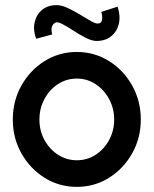

<svg xmlns="http://www.w3.org/2000/svg" viewBox="-20 -717 600 750"><path d="M280 13Q211 13 154.2 -22.5Q97.5 -58 63.8 -117.8Q30 -177.5 30 -250Q30 -323 63.8 -383Q97.5 -443 154.2 -478.5Q211 -514 280 -514Q349 -514 405.8 -478.5Q462.5 -443 496.2 -383Q530 -323 530 -250Q530 -177.5 496.2 -117.8Q462.5 -58 405.8 -22.5Q349 13 280 13ZM280 -91Q321.5 -91 354.5 -113Q387.5 -135 406.8 -171.2Q426 -207.5 426 -250Q426 -293.5 406.2 -330Q386.5 -366.5 353.5 -388.2Q320.5 -410 280 -410Q239 -410 205.8 -388Q172.5 -366 153.2 -329.5Q134 -293 134 -250Q134 -205.5 154 -169.5Q174 -133.5 207.2 -112.2Q240.5 -91 280 -91ZM357.5 -557Q339 -557 314.5 -569.5Q290 -582 266 -597.8Q242 -613.5 222.8 -623.5Q203.5 -633.5 195 -628Q175 -615.5 184 -582.5L121 -565.5Q108.5 -600.5 115.5 -630.5Q122.5 -660.5 144.8 -678.8Q167 -697 201.5 -697Q220 -697 243.5 -686.2Q267 -675.5 290.5 -661.2Q314 -647 333 -636Q352 -625 361 -625Q377 -625 378.8 -641Q380.5 -657 375.5 -670.5L439.5 -691Q451.5 -653.5 444 -623.2Q436.5 -593 413.8 -575Q391 -557 357.5 -557Z"/></svg>

Font: Urbanist SemiBold
Style: Regular
Weight: 600
Designer: Corey Hu
Foundry: Corey Hu
Version: Version 1.321; ttfautohint (v1.8.4.7-5d5b)